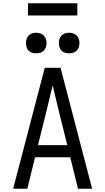

<svg xmlns="http://www.w3.org/2000/svg" viewBox="-20 -1147 640 1167"><path d="M60 0 188 -490 252 -735H348L412 -490L540 0H454L407 -191H193L146 0ZM211 -265H389L333 -490Q325 -525 316.5 -559.5Q308 -594 300 -628Q292 -594 283.5 -559.5Q275 -525 267 -490ZM400 -823Q387 -823 375 -826.5Q363 -830 354 -839Q345 -848 341.5 -860Q338 -872 338 -885Q338 -898 341.5 -910Q345 -922 354 -931Q363 -940 375 -944Q387 -948 400 -948Q413 -948 425 -944Q437 -940 446 -931Q455 -922 459 -910Q463 -898 463 -885Q463 -872 459 -860Q455 -848 446 -839Q437 -830 425 -826.5Q413 -823 400 -823ZM200 -823Q187 -823 175 -826.5Q163 -830 154 -839Q145 -848 141.5 -860Q138 -872 138 -885Q138 -898 141.5 -910Q145 -922 154 -931Q163 -940 175 -944Q187 -948 200 -948Q213 -948 225 -944Q237 -940 246 -931Q255 -922 259 -910Q263 -898 263 -885Q263 -872 259 -860Q255 -848 246 -839Q237 -830 225 -826.5Q213 -823 200 -823ZM150 -1053V-1127H450V-1053Z"/></svg>

Font: Iosevka Mono
Style: Regular
Weight: 400
Designer: Belleve Invis
Foundry: Belleve Invis
Version: Version 11.1.1